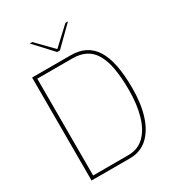

<svg xmlns="http://www.w3.org/2000/svg" viewBox="-213 -1052 1087 1182"><g transform="rotate(-30 330.0 -460.5)"><path d="M88 0V-732H361Q421 -732 464 -710Q507 -688 535 -643Q563 -598 576.5 -529Q590 -460 590 -366Q590 -258 564 -175.5Q538 -93 487 -46.5Q436 0 361 0ZM112 -22H361Q431 -22 476 -66Q521 -110 543.5 -188Q566 -266 566 -366Q566 -456 554.5 -521Q543 -586 518.5 -628Q494 -670 455 -690Q416 -710 361 -710H112ZM300 -791 180 -921H198L310 -806L434 -921H452L320 -791Z"/></g></svg>

Font: Exo Thin Thin
Style: Regular
Weight: 250
Version: Version 2.000